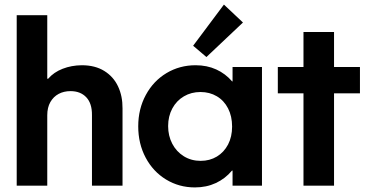

<svg xmlns="http://www.w3.org/2000/svg" viewBox="-20 -819 1623 847"><path d="M53.7 -752H188.5V-471.7H192.4Q217.3 -500.5 256.3 -515.6Q295.4 -530.8 340.8 -531.2Q399.4 -531.2 439.9 -506.1Q480.5 -481 500.7 -438Q521 -395 520.5 -340.8V0H385.7V-311.5Q386.2 -362.8 360.6 -389.9Q335 -417 291 -417Q261.7 -417 238.8 -404.8Q215.8 -392.6 202.1 -368.7Q188.5 -344.7 188.5 -310.5V0H53.7Z M1005.9 -66.4H1003.4Q973.6 -30.8 932.1 -11.5Q890.6 7.8 839.8 7.8Q770 7.8 712.6 -27.1Q655.3 -62 622.6 -123.5Q589.8 -185.1 589.8 -261.7Q589.8 -338.4 623.3 -400.1Q656.7 -461.9 714.6 -496.6Q772.5 -531.2 842.8 -531.2Q893.1 -531.2 933.8 -512.7Q974.6 -494.1 1003.9 -460H1005.9V-523.4H1135.7V0H1005.9ZM1003.9 -260.7Q1003.9 -306.2 986.1 -340.8Q968.3 -375.5 936.5 -394.3Q904.8 -413.1 864.3 -413.1Q823.7 -413.1 791.3 -394Q758.8 -375 740.2 -340.6Q721.7 -306.2 721.7 -262.7Q721.7 -219.7 740 -184.8Q758.3 -149.9 791 -129.6Q823.7 -109.4 865.2 -109.4Q905.3 -109.4 936.8 -128.4Q968.3 -147.5 986.1 -181.6Q1003.9 -215.8 1003.9 -260.7ZM832 -617.2 967.8 -798.8 1051.8 -719.7 890.6 -567.4Z M1318.8 -407.2H1205.6V-523.4H1318.8V-677.7H1453.6V-523.4H1567.9V-407.2H1453.6V0H1318.8Z"/></svg>

Font: Reddit Sans Chocolate
Style: Bold
Weight: 700
Designer: Stephen Hutchings
Foundry: Reddit
Version: Version 1.011